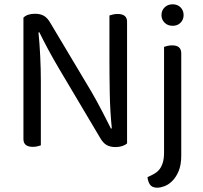

<svg xmlns="http://www.w3.org/2000/svg" viewBox="-20 -678 943 893"><path d="M133 5Q89 5 89 -31V-596Q107 -614 143 -614Q167 -614 184 -604.5Q201 -595 215 -570L406 -250Q418 -229 431 -205.5Q444 -182 456 -158.5Q468 -135 478.5 -114.5Q489 -94 496 -80L500 -81Q492 -162 490.5 -244Q489 -326 489 -404V-606Q495 -608 505 -610.5Q515 -613 527 -613Q571 -613 571 -577V-11Q562 -3 548 1.5Q534 6 517 6Q493 6 476 -3.5Q459 -13 445 -38L255 -358Q243 -378 229.5 -402Q216 -426 203.5 -449Q191 -472 180.5 -493Q170 -514 163 -528L159 -527Q164 -479 167 -417.5Q170 -356 170 -301V-2Q165 0 154.5 2.5Q144 5 133 5ZM666 146Q684 138 698.5 129.5Q713 121 722.5 108.5Q732 96 737.5 77.5Q743 59 743 30V-460Q748 -462 758.5 -464.5Q769 -467 781 -467Q823 -467 823 -430V45Q823 89 811 117.5Q799 146 781.5 163.5Q764 181 745 188Q726 195 712 195Q687 195 677.5 180.5Q668 166 666 146ZM731 -608Q731 -629 745.5 -643.5Q760 -658 783 -658Q806 -658 820 -643.5Q834 -629 834 -608Q834 -587 820 -572.5Q806 -558 783 -558Q760 -558 745.5 -572.5Q731 -587 731 -608Z"/></svg>

Font: Baloo Bhai 2
Style: Regular
Weight: 400
Designer: Supriya Tembe, Noopur Datye and Ek Type
Foundry: Ek Type
Version: Version 1.640;PS 1.000;hotconv 16.6.51;makeotf.lib2.5.65220;